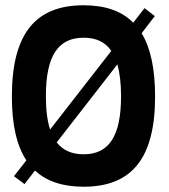

<svg xmlns="http://www.w3.org/2000/svg" viewBox="-20 -699 640 728"><path d="M297 9C219 9 157 -11 113 -52C101 -64 90 -77 80 -91L170 -208C177 -188 185 -172 195 -159L73 -1L33 -31L80 -91C43 -147 25 -227 25 -333C25 -572 115 -679 297 -679C378 -679 441 -658 485 -613C497 -601 507 -588 517 -573L425 -455C419 -475 412 -492 402 -506L528 -668L567 -638L517 -573C551 -517 568 -438 568 -333C568 -98 479 9 297 9ZM154 -335C154 -283 159 -241 170 -208L402 -506C379 -540 344 -556 297 -556C199 -556 154 -485 154 -335ZM195 -159C219 -129 252 -114 297 -114C395 -114 439 -185 439 -335C439 -383 434 -423 425 -455Z"/></svg>

Font: LT Wave Mono Bold
Style: Regular
Weight: 700
Designer: Daniel Lyons
Version: Version 2.5 (Glyphs App)